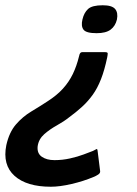

<svg xmlns="http://www.w3.org/2000/svg" viewBox="-41 -515 520 729"><path d="M358 -317Q368 -317 368 -312Q368 -307 366 -297Q356 -249 342.5 -214.5Q329 -180 311 -155Q293 -130 270.5 -109.5Q248 -89 222 -70Q202 -54 175 -39Q148 -24 127 -5.5Q106 13 102 40Q99 67 117.5 80Q136 93 166 93Q196 93 225 86.5Q254 80 276.5 71.5Q299 63 312 58Q322 53 325.5 51Q329 49 330 61L339 133Q341 142 331.5 148Q322 154 314 157Q276 173 231 183.5Q186 194 152 194Q60 194 14 152.5Q-32 111 -17 36Q-6 -13 19.5 -42.5Q45 -72 77.5 -91.5Q110 -111 139 -130Q175 -153 198 -178.5Q221 -204 235.5 -234Q250 -264 259 -301Q261 -311 264 -314Q267 -317 271 -317ZM403 -441Q397 -416 379 -402.5Q361 -389 326 -389Q286 -389 276 -402.5Q266 -416 272 -441Q278 -467 293.5 -481Q309 -495 349 -495Q384 -495 396 -481Q408 -467 403 -441Z"/></svg>

Font: Glory Thin
Style: Bold Italic
Weight: 700
Italic angle: -12°
Version: Version 1.011